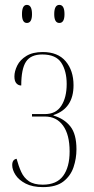

<svg xmlns="http://www.w3.org/2000/svg" viewBox="-20 -756 384 786"><path d="M156 10Q113 10 85 -4.5Q57 -19 43.5 -40Q30 -61 30 -80Q30 -103 48 -106Q56 -76 67 -52Q78 -28 98.5 -14Q119 0 155 0Q212 0 238.5 -36Q265 -72 265 -136Q265 -205 238 -242Q211 -279 164 -279H111V-289H164Q209 -289 231 -323Q253 -357 253 -412Q253 -465 231 -499Q209 -533 153 -533Q106 -533 86.5 -503.5Q67 -474 67 -406Q55 -406 47 -415Q39 -424 39 -443Q39 -464 50.5 -487.5Q62 -511 88 -527Q114 -543 155 -543Q217 -543 249 -505Q281 -467 281 -407Q281 -312 199 -285V-283Q243 -270 268 -238.5Q293 -207 293 -145Q293 -107 281 -71.5Q269 -36 239.5 -13Q210 10 156 10ZM223 -662Q202 -662 202 -698Q202 -736 223 -736Q244 -736 244 -698Q244 -662 223 -662ZM90 -662Q70 -662 70 -698Q70 -736 90 -736Q111 -736 111 -698Q111 -662 90 -662Z"/></svg>

Font: Noto Serif Display ExtraCondensed Thin
Style: Regular
Weight: 100
Width: 2
Designer: Monotype Design Team
Foundry: Monotype Imaging Inc.
Version: Version 2.009